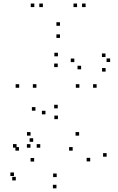

<svg xmlns="http://www.w3.org/2000/svg" viewBox="-20 -836 660 1078"><path d="M578.7 43.8V23.8H558.7V43.8ZM424.2 -74.5V-94.5H404.2V-74.5ZM151.5 -74.5V-94.5H131.5V-74.5ZM166.3 -39.7V-59.7H146.3V-39.7ZM235.3 -194V-214H215.3V-194ZM179 -214.7V-234.7H159V-214.7ZM73 -7V-27H53V-7ZM86.5 9.8V-10.2H66.5V9.8ZM388 9.8V-10.2H368V9.8ZM486.5 70.2V50.2H466.5V70.2ZM298.3 158.2V138.2H278.3V158.2ZM171.7 71V51H151.7V71ZM206 -6.7V-26.7H186V-6.7ZM151 -6.7V-26.7H131V-6.7ZM58.3 152.3V132.3H38.3V152.3ZM68.7 177V157H48.7V177ZM297 221.5V201.5H277V221.5ZM522.5 -343.3V-363.3H502.5V-343.3ZM305.2 -519.8V-539.8H285.2V-519.8ZM87.8 -343.3V-363.3H67.8V-343.3ZM305.2 -167V-187H285.2V-167ZM184.5 -343.3V-363.3H164.5V-343.3ZM304.2 -459.2V-479.2H284.2V-459.2ZM425.7 -343.3V-363.3H405.7V-343.3ZM304.2 -227.7V-247.7H284.2V-227.7ZM598.3 -487.8V-507.8H578.3V-487.8ZM572.3 -515.8V-535.8H552.3V-515.8ZM397.3 -487.3V-507.3H377.3V-487.3ZM435.3 -446.8V-466.8H415.3V-446.8ZM573 -434V-454H553V-434ZM460.7 -796.2V-816.2H440.7V-796.2ZM412.7 -796.2V-816.2H392.7V-796.2ZM316.7 -691.2V-711.2H296.7V-691.2ZM220.7 -796.2V-816.2H200.7V-796.2ZM172.7 -796.2V-816.2H152.7V-796.2ZM316.7 -623V-643H296.7V-623Z"/></svg>

Font: Monaspace Xenon Dots Var
Style: Regular
Weight: 400
Designer: Riley Cran and the Lettermatic Team
Version: Version 1.100 (Monaspace Xenon Dots)